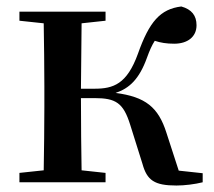

<svg xmlns="http://www.w3.org/2000/svg" viewBox="-20 -563 660 593"><path d="M420 -57C434 -6 457 10 525 10C550 10 582 6 606 0V-28L532 -36L494 -153C469 -232 429 -264 337 -276C379 -290 410 -318 434 -385C442 -407 449 -423 458 -437C476 -431 494 -428 518 -428C559 -428 587 -449 587 -485C587 -515 572 -534 540 -543C475 -535 441 -496 406 -397C372 -303 330 -289 272 -289H230L232 -491L306 -499V-527H40V-499L115 -491C116 -435 117 -351 117 -296V-232C117 -177 116 -93 115 -37L40 -29V0H306V-29L232 -37C231 -93 230 -180 230 -260H272C338 -260 361 -245 382 -178Z"/></svg>

Font: Noto Serif CJK SC SemiBold
Style: Regular
Weight: 600
Designer: Ryoko NISHIZUKA 西塚涼子 (kana & ideographs); Frank Grießhammer (Latin, Greek & Cyrillic); Wenlong ZHANG 张文龙 (bopomofo); San
Foundry: Adobe
Version: Version 2.001;hotconv 1.1.0;makeotfexe 2.6.0